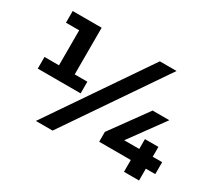

<svg xmlns="http://www.w3.org/2000/svg" viewBox="-132 -941 1309 1183"><g transform="rotate(30 522.0 -350.0)"><path d="M378 -368V-285H73V-368H176V-617H82V-700H288V-368ZM702 -700H821L343 0H224ZM1025 -84H958V0H851V-84H626V-154L815 -415H934L755 -169H862V-239H958V-169H1025Z"/></g></svg>

Font: Montserrat Alternates
Style: Bold
Weight: 700
Designer: Julieta Ulanovsky
Foundry: Julieta Ulanovsky
Version: Version 7.200